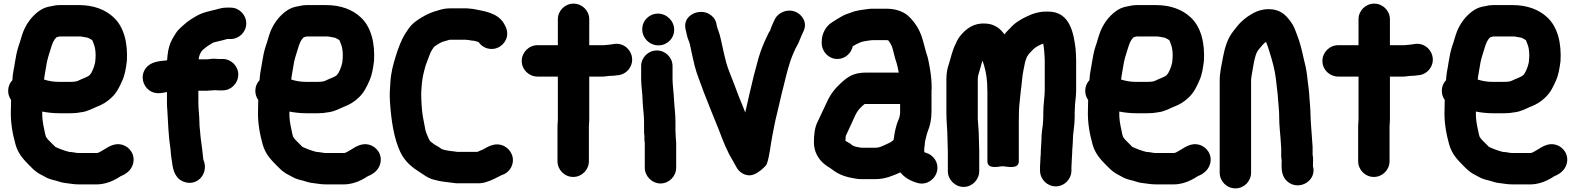

<svg xmlns="http://www.w3.org/2000/svg" viewBox="-20 -804 8681 1058"><path d="M361.3 33.1C335.3 26.3 307.3 16.3 284.8 5.4L246.7 -32.7C241.8 -37.6 240.1 -40.5 233.6 -49.7C230.6 -56.8 227.9 -68.9 224.5 -87C216.7 -122.9 211.6 -149.4 212.7 -189.3C240 -183.8 273.2 -180 305 -180H371C390.8 -180 407.3 -181.7 425.6 -185.2C462.5 -189.3 490.8 -206.6 511 -214.7C544.1 -227.1 571.4 -243.3 596.4 -268C624.7 -294.8 639.8 -328.3 653.8 -359.8C668.8 -392.8 673.4 -427.1 678.7 -464.5C678.8 -464.9 678.9 -465.8 679 -466.4C685.1 -565.5 663.8 -655.8 604.9 -709.4C560 -751.1 495.9 -776 415 -776H308C293.8 -776 280.5 -774.3 265.4 -770.4L245.8 -766.5C226.4 -762.1 209.5 -753.7 192.1 -741.1C155.6 -713.7 127.1 -676 108.8 -631.4C98.4 -605.3 91.1 -573.3 82.4 -550.3C72.8 -521.4 67.7 -493 62.3 -460.7C58.2 -429.7 49.9 -401.2 48.2 -362.3C33.4 -346.8 25 -326.2 25 -304C25 -285.7 29.8 -269.4 41 -253.3V-249.5C40.4 -232.4 40 -215.6 40 -199.5C37.1 -126.8 50.4 -62.3 66 -6.2C80.7 44.4 111 76.4 140.3 105.7L157.3 122.7C165.2 130.6 172.7 137.1 180.9 143C195.8 154.8 215.3 162.6 225.8 169.2C243.5 180.3 266.8 186.6 287.2 191.3C304.2 195.6 321.3 203.8 350.8 205.9C367.9 207.9 387.9 212 412 212H515C534.6 212 551.9 208 563.1 205.3C593.4 197.7 623 181.6 645.9 166.4C669.6 157.3 701.5 137.7 712.4 101.2C727.7 50.3 695.7 6.2 654.2 -6.1C612.7 -18.3 579.2 3.8 548.7 22.8C535.5 30.9 521.8 39 515 39H409C399 39 383.6 33.9 361.3 33.1ZM308 -603H425.8C442.8 -600 444.3 -600 463.7 -596.2L480.1 -588C482.3 -586.7 482.8 -586.6 488.8 -581.9C492.5 -573.8 494.4 -566.4 499 -555.3C503.7 -543.2 507 -520.2 507 -498C507 -486.2 505.6 -472.9 504.2 -459.7C499.2 -434.5 486.2 -402.5 474.3 -390.7C462.2 -378.6 437.8 -372.9 408.8 -358.4C402.9 -355.4 388.2 -353 371 -353H302C273.9 -353 247.1 -357.8 222.7 -365.7C223.6 -373.2 224.7 -381.6 225.7 -387.9L233.7 -434.2C239.3 -475.3 248.2 -498.3 259.9 -536.7C268.5 -564.8 274.9 -582.8 291.5 -598.8C300.3 -601.2 306.7 -603 308 -603Z M1089 -304H1118C1136.6 -304 1150.2 -306.8 1161.9 -307C1169.4 -306.4 1176.9 -306 1184 -306H1207C1254.6 -306 1293 -346.4 1293 -393C1293 -440 1254 -479 1207 -479H1184C1180.5 -479 1176.5 -479.3 1172.1 -479.8C1151.4 -482.4 1132 -477 1118 -477H1090.8C1086.8 -477.2 1081.3 -477.4 1074.6 -477.3C1076.5 -495.8 1082.2 -508.7 1091.4 -522.5C1095.7 -527.9 1102.5 -533.4 1113 -541.8C1123.5 -550.9 1137.5 -558.1 1154.9 -569.2C1175.1 -575.5 1205.7 -580.8 1231.9 -589H1251C1298 -589 1337 -628 1337 -675C1337 -721.6 1298.6 -762 1251 -762H1227C1203.5 -762 1184.6 -754.9 1169.9 -751.3C1130 -741.3 1095.1 -735.6 1058.1 -713.4C1037.7 -701.2 1021.6 -691.8 1001.5 -674.8C983.6 -658.4 963 -643.9 947.7 -619.1L931.5 -592.7C914.7 -562.9 907.2 -535.2 903.1 -498.5L901.1 -476.3C901 -474.6 900.9 -474 900.7 -471.4C898.8 -471.1 896.3 -471.1 894.5 -470.9C858.4 -467.3 810.2 -464.7 782.8 -427.3C752.3 -385.6 766.8 -332.4 801.7 -306.8C836.7 -281.3 870.9 -292 900 -296.8V-238C900 -223.8 900.6 -211.1 902.1 -196C906.1 -126.4 908.6 -51.4 919.2 16.3C921.7 38.9 921.8 53.2 926.3 78.8C931.7 119.2 937.8 173.2 987.3 195.3C1063.3 229.3 1134.5 153.6 1100.4 75.2C1096.4 35.8 1091.8 -2.4 1085.8 -43.9L1081.8 -87.8C1079.8 -102.4 1079 -113.2 1079 -125C1079 -165.4 1073 -200.9 1073 -238V-304.1C1078.3 -304.3 1084.8 -304 1089 -304Z M1723.3 33.1C1697.3 26.3 1669.3 16.3 1646.8 5.4L1608.7 -32.7C1603.8 -37.6 1602.1 -40.5 1595.6 -49.7C1592.6 -56.8 1589.9 -68.9 1586.5 -87C1578.7 -122.9 1573.6 -149.4 1574.7 -189.3C1602 -183.8 1635.2 -180 1667 -180H1733C1752.8 -180 1769.3 -181.7 1787.6 -185.2C1824.5 -189.3 1852.8 -206.6 1873 -214.7C1906.1 -227.1 1933.4 -243.3 1958.4 -268C1986.7 -294.8 2001.8 -328.3 2015.8 -359.8C2030.8 -392.8 2035.4 -427.1 2040.7 -464.5C2040.8 -464.9 2040.9 -465.8 2041 -466.4C2047.1 -565.5 2025.8 -655.8 1966.9 -709.4C1922 -751.1 1857.9 -776 1777 -776H1670C1655.8 -776 1642.5 -774.3 1627.4 -770.4L1607.8 -766.5C1588.4 -762.1 1571.5 -753.7 1554.1 -741.1C1517.6 -713.7 1489.1 -676 1470.8 -631.4C1460.4 -605.3 1453.1 -573.3 1444.4 -550.3C1434.8 -521.4 1429.7 -493 1424.3 -460.7C1420.2 -429.7 1411.9 -401.2 1410.2 -362.3C1395.4 -346.8 1387 -326.2 1387 -304C1387 -285.7 1391.8 -269.4 1403 -253.3V-249.5C1402.4 -232.4 1402 -215.6 1402 -199.5C1399.1 -126.8 1412.4 -62.3 1428 -6.2C1442.7 44.4 1473 76.4 1502.3 105.7L1519.3 122.7C1527.2 130.6 1534.7 137.1 1542.9 143C1557.8 154.8 1577.3 162.6 1587.8 169.2C1605.5 180.3 1628.8 186.6 1649.2 191.3C1666.2 195.6 1683.3 203.8 1712.8 205.9C1729.9 207.9 1749.9 212 1774 212H1877C1896.6 212 1913.9 208 1925.1 205.3C1955.4 197.7 1985 181.6 2007.9 166.4C2031.6 157.3 2063.5 137.7 2074.4 101.2C2089.7 50.3 2057.7 6.2 2016.2 -6.1C1974.7 -18.3 1941.2 3.8 1910.7 22.8C1897.5 30.9 1883.8 39 1877 39H1771C1761 39 1745.6 33.9 1723.3 33.1ZM1670 -603H1787.8C1804.8 -600 1806.3 -600 1825.7 -596.2L1842.1 -588C1844.3 -586.7 1844.8 -586.6 1850.8 -581.9C1854.5 -573.8 1856.4 -566.4 1861 -555.3C1865.7 -543.2 1869 -520.2 1869 -498C1869 -486.2 1867.6 -472.9 1866.2 -459.7C1861.2 -434.5 1848.2 -402.5 1836.3 -390.7C1824.2 -378.6 1799.8 -372.9 1770.8 -358.4C1764.9 -355.4 1750.2 -353 1733 -353H1664C1635.9 -353 1609.1 -357.8 1584.7 -365.7C1585.6 -373.2 1586.7 -381.6 1587.7 -387.9L1595.7 -434.2C1601.3 -475.3 1610.2 -498.3 1621.9 -536.7C1630.5 -564.8 1636.9 -582.8 1653.5 -598.8C1662.3 -601.2 1668.7 -603 1670 -603Z M2544 -585.3C2544.4 -585.3 2544.9 -585.2 2545.4 -585.1L2563.2 -583.3C2571.8 -581.6 2579.9 -579.8 2592.9 -579.1C2601.3 -576.7 2610.1 -574.8 2616.3 -572.8C2628.1 -556.2 2644.8 -542.3 2668.2 -536.7C2717.9 -524.8 2762.8 -557.1 2773.1 -601.1C2778.9 -626.1 2770.9 -652.3 2757.3 -674.1C2720.2 -734.8 2649.9 -742.1 2587.9 -754.5C2587.3 -754.6 2586.3 -754.8 2585.5 -754.9L2566 -756.8C2556.2 -758.2 2544.9 -758.7 2533.2 -758H2460C2436.6 -758 2417.3 -753.9 2398 -748C2362.9 -738.4 2334.7 -727.1 2304.1 -708.4C2274.5 -691 2250.5 -673.6 2229.3 -643L2215.2 -621.9C2191.6 -586.4 2173.1 -534.9 2160.1 -492.3C2146.4 -447.2 2134.6 -406.2 2131.1 -349.6C2128.2 -307.3 2126.2 -287.8 2129 -241.4C2135.6 -139.7 2151.2 -39.9 2185.4 32.6C2211.7 88.7 2252.6 119.7 2299.4 149L2311.1 156.8C2328.2 168.1 2347.3 181.5 2376.4 187.4C2402.9 194.8 2430.7 198.8 2461.2 201.8L2475.9 203.7C2485.4 205.6 2498.8 206.7 2512.7 206H2615C2630.9 206 2645.9 203.8 2659.7 198.8C2689.1 190.6 2717.2 174.4 2741.2 162.4C2762.9 155.7 2784.7 141.5 2796.9 117.2C2821.9 67 2793.6 18.8 2758.2 1.1C2705.6 -25.1 2659.1 11 2639.8 20.6C2634.1 23.5 2623.3 26.3 2610.3 33H2500.4C2494.4 31.9 2487.7 30.8 2481.8 30.2L2463.8 28.2C2441.9 25.7 2417 20 2412.6 16.5C2398.4 5.1 2385.3 -0.7 2373.2 -8.2C2368.3 -11.3 2365.6 -14.6 2353 -24C2350 -26.3 2349.9 -26.1 2343.6 -37C2336.2 -55.5 2328.9 -68.9 2324.4 -86.5C2319.1 -112.8 2314.9 -135.5 2309.6 -164.3C2304.2 -197.2 2301 -250.6 2301 -292.3C2301.6 -303.2 2302.6 -319.4 2303.9 -336C2307.4 -377.3 2314.5 -404.2 2325 -441.9C2330.2 -458.3 2345.9 -496.9 2352.7 -515.4L2359.4 -527.1C2365.4 -536.5 2368.6 -541.8 2372.6 -546.2C2388.8 -558.3 2411.9 -573.3 2427.9 -576.5C2440.6 -579 2454.3 -585 2460 -585H2540C2543.2 -585 2541.8 -585 2544 -585.3Z M3054 -698V-555H2942C2894.1 -555 2855 -515.4 2855 -468C2855 -420.1 2894.7 -382 2942 -382H3054V-142C3054 -135.3 3052 -122.6 3052 -110V84C3052 131.8 3090.5 171 3138.5 171C3186.5 171 3225 131.8 3225 84V-110C3225 -116.1 3227 -128.7 3227 -142V-382H3300C3316.1 -382 3330.9 -386 3345 -386C3357.2 -386 3366.5 -386.8 3380.4 -389.2L3391.3 -390.2C3414.9 -394.5 3434.7 -407.4 3448.1 -426.8C3491.5 -489.6 3437.1 -574 3362.7 -561.6L3351.5 -559.6C3337.4 -557 3318.9 -556.5 3307.4 -555H3227V-698C3227 -745.4 3187.7 -784 3140.5 -784C3093.3 -784 3054 -745.4 3054 -698Z M3513 -440V-370C3513 -324.9 3521 -287.9 3521 -249.5C3522.9 -204 3529 -172.4 3529 -132V-84C3529 -73.5 3529.6 -64.1 3531 -54.2V-42C3531 -32.6 3531.6 -24.1 3533 -14.2V120C3533 167.2 3572.8 207 3620 207C3667.6 207 3706 166.6 3706 120V-3.1C3707 -18.7 3704 -34.1 3704 -42C3704 -57.2 3702 -73.1 3702 -84V-132C3702 -179.1 3696 -213.7 3694 -256.1C3692.4 -295.8 3686 -334.5 3686 -370V-440C3686 -487.4 3646.7 -526 3599.5 -526C3552.3 -526 3513 -487.4 3513 -440ZM3519 -643C3519 -593.8 3559.4 -554 3608.5 -554C3656 -554 3695 -591.8 3695 -640C3695 -689.2 3653.5 -729 3605.5 -729C3558 -729 3519 -691.2 3519 -643Z M3757.7 -642.4 3760.7 -630.6C3762.6 -623 3764.3 -615.3 3765.5 -609.2C3769.4 -589.9 3776.7 -579.3 3781.6 -559.9C3789 -526.6 3798.2 -478.8 3807.8 -441.5C3820.3 -391.3 3844.1 -337.4 3859.3 -292.9C3859.4 -292.6 3859.6 -292.1 3859.8 -291.7C3884.4 -230.1 3914.9 -151.7 3939.8 -91.8C3954.9 -52.8 3971.3 -7.2 3991.3 31.8C3998.8 49.7 4009.7 65.8 4020.1 84.7L4040.1 120.7C4052.6 143.2 4090.6 174.6 4134.8 157C4161 146.5 4187.2 123.3 4201.2 106.6C4202.7 104.7 4204.5 101.9 4205.4 99.2C4221.6 55.5 4226.9 -14.7 4236.5 -59.1C4245.3 -102.1 4251 -138 4261.2 -175.9C4270.6 -213.3 4287.9 -293.6 4298.2 -330.7C4314.1 -396.8 4329.3 -459.6 4351.8 -510.4L4363.7 -537.1C4370.9 -552 4379.4 -561.6 4387.6 -586.2C4392.8 -600 4400.8 -617 4407.5 -631.2C4431.8 -681.5 4397.4 -725 4364.5 -738.5C4316.2 -758.4 4269.1 -733.3 4251.1 -701C4243.6 -687.4 4238.8 -672.8 4232.6 -660.3C4227.8 -650.7 4224.7 -637.2 4223.6 -635.3C4217.1 -627.2 4212.4 -616 4206.5 -603.4C4188 -566.1 4173.7 -529.9 4160 -485.3C4141.2 -417.5 4126.4 -359.9 4109.6 -285.6C4101.2 -246.3 4093.9 -216.1 4086.6 -184.3C4076.3 -210.5 4066.6 -235.8 4052.2 -269.8C4031.6 -324.3 4016.5 -364.6 3995.3 -418.1C3975.7 -468.2 3964.5 -535.9 3950.4 -594.5C3943.5 -626.6 3934.5 -641.5 3929.5 -663.1L3927.5 -675.2C3921.9 -697.5 3908.7 -714.3 3889.5 -726C3832.5 -760.6 3739.8 -719.9 3757.7 -642.4Z M5077 -21C5077 -22.2 5077.2 -24.3 5078 -27.1C5083.9 -47.8 5085.5 -63 5092.2 -79.6C5105.9 -113 5113 -147.8 5113 -191V-304C5113 -307.4 5114 -312.7 5114 -317C5114 -352.6 5110.3 -390.3 5104.6 -424.3C5099.8 -450.7 5094.7 -485 5084.4 -511.9C5080.6 -521.9 5076.8 -541.2 5072 -557.9L5064 -586.2C5060.1 -598.5 5057.7 -607.6 5053.8 -616.2L5045.8 -634.2C5032.4 -663.7 5007.3 -696 4984.6 -716.7C4954.5 -742.7 4912.1 -756 4864 -756H4801C4790.1 -756 4777.2 -756.4 4765.5 -754.7C4732.1 -750 4700.8 -747.6 4668 -734.3C4652.2 -728.6 4635.6 -724.2 4616.2 -712.5L4602.8 -704.8C4590.5 -698.1 4570.7 -684.8 4560.1 -677.8C4531.4 -658.6 4508 -619.4 4508 -575V-566C4508 -519.4 4546.4 -479 4594 -479C4637.7 -479 4670.5 -510.9 4679.2 -549.3C4680.8 -550.4 4682.1 -551.1 4683.7 -551.9L4701.7 -561.9C4712.7 -567.4 4729.1 -574.6 4741 -576.3C4760.6 -579.9 4779 -583 4799 -583H4864C4867.9 -583 4871.8 -582.5 4875.1 -581.3C4882 -573.3 4886.5 -565 4894.2 -549.8C4903.6 -525.4 4908.4 -489.5 4921.1 -455.5L4925.6 -437.4C4928.3 -425.2 4930.7 -414.8 4932.7 -404H4751C4684.7 -404 4651.6 -381 4616.1 -348.4C4581.3 -316.6 4557.7 -287.2 4537.3 -243.5L4525.5 -217.8C4511.1 -189 4497.1 -156 4483.6 -129.2C4469.6 -101.1 4465 -59.2 4465 -21C4465 31.9 4488.3 70 4518.5 96.8C4535.9 111.8 4555.5 121.8 4566.4 130.5C4597 155 4636.4 170.4 4679.8 177.6L4696.7 180.6C4705 182.1 4714.7 183 4724 183H4805C4859.1 183 4900.8 163.5 4941.5 146C4964.6 175.1 4997.4 193.3 5035.1 204C5087.3 219.2 5130.9 183.1 5142 145C5157.3 92.5 5122 48.9 5082.8 37.9C5079.5 37 5077.3 36.5 5075 35.7C5074.3 34.6 5073.7 33.5 5073 31.9V13.7C5074.3 3.3 5077 -9.8 5077 -21ZM4639 -33C4639 -42 4640.2 -53.7 4641.2 -56.8C4641.8 -57.7 4642.5 -59 4643 -60.2C4654.5 -87 4670 -116.1 4682.9 -147L4692.6 -168.2C4704.5 -191.8 4709.9 -198.5 4731.8 -220.4C4735.1 -223.2 4740.8 -227.9 4744.6 -231H4940V-181.6L4938.3 -167.6C4936.9 -159.7 4934.8 -152.3 4931.2 -144.2C4916.1 -110.3 4909.3 -71.2 4903.8 -32L4888.3 -20.9C4879.4 -15.5 4874.2 -13.7 4865.5 -9.7C4842.9 0.7 4826.6 10 4805 10H4730C4727.5 10 4724.6 9.8 4722.2 9.4L4704.3 6.2C4695.5 5.5 4678.3 -1.1 4674.7 -4.7C4666.3 -13.1 4656 -18 4642.8 -25.5C4642 -26 4639.8 -27.3 4638.6 -28.1C4638.7 -29.3 4639 -31.3 4639 -33Z M5711 113V136C5711 183 5749.8 223 5797.5 223C5845.2 223 5884 183 5884 136V117C5884 106.9 5886 92.2 5886 76C5886 65.8 5888 55.9 5888 40C5888 19.2 5892 -8.6 5892 -34C5892 -71.6 5902 -111 5902 -158V-184C5902 -191 5903 -199.5 5903 -208C5903 -240.1 5910 -266.7 5910 -307V-470C5910 -481.9 5909.7 -493.5 5908.9 -505.6L5906.9 -534.7C5906.9 -535 5906.9 -535.7 5906.8 -536.1C5896.7 -617.3 5877 -740 5758 -740H5741C5703.9 -740 5671.1 -728.7 5645.5 -716.7C5609.3 -700.2 5573.1 -680.1 5545.6 -648L5533.3 -635.7C5526.4 -628.8 5521.7 -623.1 5515 -614.6C5511.7 -618.8 5508.2 -623.3 5504.1 -628.2C5480.9 -655.4 5450.4 -671.5 5415.8 -673.9C5375.1 -677.1 5345.2 -667.7 5319.3 -650.9C5290.4 -631.7 5261.1 -600.3 5247.2 -564.4C5227 -526.9 5219.7 -484.3 5207.5 -447.4C5198.9 -424.6 5195 -394.6 5195 -367V-182C5195 -134.5 5201 -83.8 5201 -40C5201 -18.6 5203 11.7 5203 30V139C5203 186.2 5242.8 226 5290 226C5337.6 226 5376 185.6 5376 139V30C5376 7.5 5374 -21.1 5374 -43C5374 -80 5369.9 -115.5 5368 -147.7V-367C5368 -386.4 5371.4 -391.5 5377 -412.1L5382.9 -431.8C5383 -432.1 5383.2 -432.6 5383.3 -432.9L5387.2 -448.5C5388.9 -454.7 5391.4 -462.5 5394.1 -469.8C5406.2 -436 5415.8 -397.1 5419 -353.1C5419 -349.1 5419.3 -343.3 5420 -336.5V-326.2C5420.7 -315.3 5421 -308.1 5421 -298V85C5421 132.9 5491.6 111.5 5506.2 112C5523.9 112.6 5594 132.2 5594 85V-131C5594 -152.1 5594.3 -172.8 5595 -193.2C5596.2 -230.8 5602 -264.2 5604.9 -302.2C5610.6 -339.9 5612.5 -385.6 5619.3 -415.3C5624.6 -437.5 5625.5 -451.8 5630.7 -469L5639 -491C5642.4 -495.8 5645.7 -500.8 5649.5 -506.7C5655.1 -513.8 5665.4 -522.3 5676.5 -535.1C5685.9 -544.1 5716.4 -560.6 5728.6 -563.6C5731.1 -550.9 5733 -535.4 5734.1 -520.2L5736.1 -492.1C5736.7 -484.4 5737 -477.4 5737 -470V-309C5737 -272 5729 -229.5 5729 -184V-161C5729 -154.4 5728.7 -147.6 5728.1 -140L5726.2 -115C5722.3 -91.7 5719 -62.3 5719 -36C5719 -19.6 5715 16.4 5715 40V47C5713.9 54 5713 66 5713 76C5713 86.7 5711 103.6 5711 113Z M6296.3 33.1C6270.3 26.3 6242.3 16.3 6219.8 5.4L6181.7 -32.7C6176.8 -37.6 6175.1 -40.5 6168.6 -49.7C6165.6 -56.8 6162.9 -68.9 6159.5 -87C6151.7 -122.9 6146.6 -149.4 6147.7 -189.3C6175 -183.8 6208.2 -180 6240 -180H6306C6325.8 -180 6342.3 -181.7 6360.6 -185.2C6397.5 -189.3 6425.8 -206.6 6446 -214.7C6479.1 -227.1 6506.4 -243.3 6531.4 -268C6559.7 -294.8 6574.8 -328.3 6588.8 -359.8C6603.8 -392.8 6608.4 -427.1 6613.7 -464.5C6613.8 -464.9 6613.9 -465.8 6614 -466.4C6620.1 -565.5 6598.8 -655.8 6539.9 -709.4C6495 -751.1 6430.9 -776 6350 -776H6243C6228.8 -776 6215.5 -774.3 6200.4 -770.4L6180.8 -766.5C6161.4 -762.1 6144.5 -753.7 6127.1 -741.1C6090.6 -713.7 6062.1 -676 6043.8 -631.4C6033.4 -605.3 6026.1 -573.3 6017.4 -550.3C6007.8 -521.4 6002.7 -493 5997.3 -460.7C5993.2 -429.7 5984.9 -401.2 5983.2 -362.3C5968.4 -346.8 5960 -326.2 5960 -304C5960 -285.7 5964.8 -269.4 5976 -253.3V-249.5C5975.4 -232.4 5975 -215.6 5975 -199.5C5972.1 -126.8 5985.4 -62.3 6001 -6.2C6015.7 44.4 6046 76.4 6075.3 105.7L6092.3 122.7C6100.2 130.6 6107.7 137.1 6115.9 143C6130.8 154.8 6150.3 162.6 6160.8 169.2C6178.5 180.3 6201.8 186.6 6222.2 191.3C6239.2 195.6 6256.3 203.8 6285.8 205.9C6302.9 207.9 6322.9 212 6347 212H6450C6469.6 212 6486.9 208 6498.1 205.3C6528.4 197.7 6558 181.6 6580.9 166.4C6604.6 157.3 6636.5 137.7 6647.4 101.2C6662.7 50.3 6630.7 6.2 6589.2 -6.1C6547.7 -18.3 6514.2 3.8 6483.7 22.8C6470.5 30.9 6456.8 39 6450 39H6344C6334 39 6318.6 33.9 6296.3 33.1ZM6243 -603H6360.8C6377.8 -600 6379.3 -600 6398.7 -596.2L6415.1 -588C6417.3 -586.7 6417.8 -586.6 6423.8 -581.9C6427.5 -573.8 6429.4 -566.4 6434 -555.3C6438.7 -543.2 6442 -520.2 6442 -498C6442 -486.2 6440.6 -472.9 6439.2 -459.7C6434.2 -434.5 6421.2 -402.5 6409.3 -390.7C6397.2 -378.6 6372.8 -372.9 6343.8 -358.4C6337.9 -355.4 6323.2 -353 6306 -353H6237C6208.9 -353 6182.1 -357.8 6157.7 -365.7C6158.6 -373.2 6159.7 -381.6 6160.7 -387.9L6168.7 -434.2C6174.3 -475.3 6183.2 -498.3 6194.9 -536.7C6203.5 -564.8 6209.9 -582.8 6226.5 -598.8C6235.3 -601.2 6241.7 -603 6243 -603Z M7040 10.8V53C7040 62.5 7040.7 70.2 7042.7 81.1C7042.4 84.7 7042 91.8 7042 97V112C7042 148.7 7052 181.5 7081.8 202.1C7145.1 245.8 7236.6 189.6 7215 111.3V97C7215 85.8 7217.4 65.6 7213 49V7C7213 6.7 7213 6.1 7213 5.7C7210.5 -40.7 7206.5 -75.8 7204 -119.4L7202 -154.7C7202 -167.5 7201.6 -181.6 7200.9 -192.6L7198.9 -222.7C7198.2 -234.1 7196.7 -244.1 7196 -259C7194.1 -306.8 7186.8 -342.8 7182.9 -385.7C7178.2 -423.1 7172.6 -448.1 7163.3 -483.9C7153.5 -527.8 7143.5 -571.9 7126.3 -614.2C7116.8 -639.5 7109.7 -662.3 7089.9 -688.1C7070.7 -714.2 7044.6 -742.3 7001.8 -750.5C6954.9 -759.6 6912.5 -746.8 6882.5 -729.7C6861.9 -717.6 6851.6 -711.3 6831.3 -694.1C6804.5 -671.3 6793.8 -654.1 6775.4 -631.5C6743.6 -590 6730.5 -545.8 6719.4 -490.4C6713.1 -450.4 6701 -410.5 6701 -359V147C6701 194.8 6739.5 234 6787.5 234C6835.5 234 6874 194.8 6874 147V-359C6874 -368.2 6874.8 -376.5 6876.6 -385.3C6886.3 -438.9 6892.5 -495.6 6910.9 -524.8C6928.4 -544.6 6940.1 -562.9 6956.2 -573.6C6962.3 -557.8 6968.6 -542.4 6974 -522.9C6989.8 -473.4 7005.2 -419.5 7011.1 -366.5C7014.9 -325 7021 -290.7 7023.1 -250.3C7026.3 -210.9 7029 -189.2 7029 -152C7029 -116.1 7033.5 -78.1 7036 -46C7036.2 -35 7038 -23.9 7038 -18C7038 -9 7039.3 -1 7040 10.8Z M7466 -698V-555H7354C7306.1 -555 7267 -515.4 7267 -468C7267 -420.1 7306.7 -382 7354 -382H7466V-142C7466 -135.3 7464 -122.6 7464 -110V84C7464 131.8 7502.5 171 7550.5 171C7598.5 171 7637 131.8 7637 84V-110C7637 -116.1 7639 -128.7 7639 -142V-382H7712C7728.1 -382 7742.9 -386 7757 -386C7769.2 -386 7778.5 -386.8 7792.4 -389.2L7803.3 -390.2C7826.9 -394.5 7846.7 -407.4 7860.1 -426.8C7903.5 -489.6 7849.1 -574 7774.7 -561.6L7763.5 -559.6C7749.4 -557 7730.9 -556.5 7719.4 -555H7639V-698C7639 -745.4 7599.7 -784 7552.5 -784C7505.3 -784 7466 -745.4 7466 -698Z M8261.3 33.1C8235.3 26.3 8207.3 16.3 8184.8 5.4L8146.7 -32.7C8141.8 -37.6 8140.1 -40.5 8133.6 -49.7C8130.6 -56.8 8127.9 -68.9 8124.5 -87C8116.7 -122.9 8111.6 -149.4 8112.7 -189.3C8140 -183.8 8173.2 -180 8205 -180H8271C8290.8 -180 8307.3 -181.7 8325.6 -185.2C8362.5 -189.3 8390.8 -206.6 8411 -214.7C8444.1 -227.1 8471.4 -243.3 8496.4 -268C8524.7 -294.8 8539.8 -328.3 8553.8 -359.8C8568.8 -392.8 8573.4 -427.1 8578.7 -464.5C8578.8 -464.9 8578.9 -465.8 8579 -466.4C8585.1 -565.5 8563.8 -655.8 8504.9 -709.4C8460 -751.1 8395.9 -776 8315 -776H8208C8193.8 -776 8180.5 -774.3 8165.4 -770.4L8145.8 -766.5C8126.4 -762.1 8109.5 -753.7 8092.1 -741.1C8055.6 -713.7 8027.1 -676 8008.8 -631.4C7998.4 -605.3 7991.1 -573.3 7982.4 -550.3C7972.8 -521.4 7967.7 -493 7962.3 -460.7C7958.2 -429.7 7949.9 -401.2 7948.2 -362.3C7933.4 -346.8 7925 -326.2 7925 -304C7925 -285.7 7929.8 -269.4 7941 -253.3V-249.5C7940.4 -232.4 7940 -215.6 7940 -199.5C7937.1 -126.8 7950.4 -62.3 7966 -6.2C7980.7 44.4 8011 76.4 8040.3 105.7L8057.3 122.7C8065.2 130.6 8072.7 137.1 8080.9 143C8095.8 154.8 8115.3 162.6 8125.8 169.2C8143.5 180.3 8166.8 186.6 8187.2 191.3C8204.2 195.6 8221.3 203.8 8250.8 205.9C8267.9 207.9 8287.9 212 8312 212H8415C8434.6 212 8451.9 208 8463.1 205.3C8493.4 197.7 8523 181.6 8545.9 166.4C8569.6 157.3 8601.5 137.7 8612.4 101.2C8627.7 50.3 8595.7 6.2 8554.2 -6.1C8512.7 -18.3 8479.2 3.8 8448.7 22.8C8435.5 30.9 8421.8 39 8415 39H8309C8299 39 8283.6 33.9 8261.3 33.1ZM8208 -603H8325.8C8342.8 -600 8344.3 -600 8363.7 -596.2L8380.1 -588C8382.3 -586.7 8382.8 -586.6 8388.8 -581.9C8392.5 -573.8 8394.4 -566.4 8399 -555.3C8403.7 -543.2 8407 -520.2 8407 -498C8407 -486.2 8405.6 -472.9 8404.2 -459.7C8399.2 -434.5 8386.2 -402.5 8374.3 -390.7C8362.2 -378.6 8337.8 -372.9 8308.8 -358.4C8302.9 -355.4 8288.2 -353 8271 -353H8202C8173.9 -353 8147.1 -357.8 8122.7 -365.7C8123.6 -373.2 8124.7 -381.6 8125.7 -387.9L8133.7 -434.2C8139.3 -475.3 8148.2 -498.3 8159.9 -536.7C8168.5 -564.8 8174.9 -582.8 8191.5 -598.8C8200.3 -601.2 8206.7 -603 8208 -603Z"/></svg>

Font: Smoothie
Style: Bd
Weight: 700
Foundry: Cannot Into Space Fonts
Version: Version 0.8